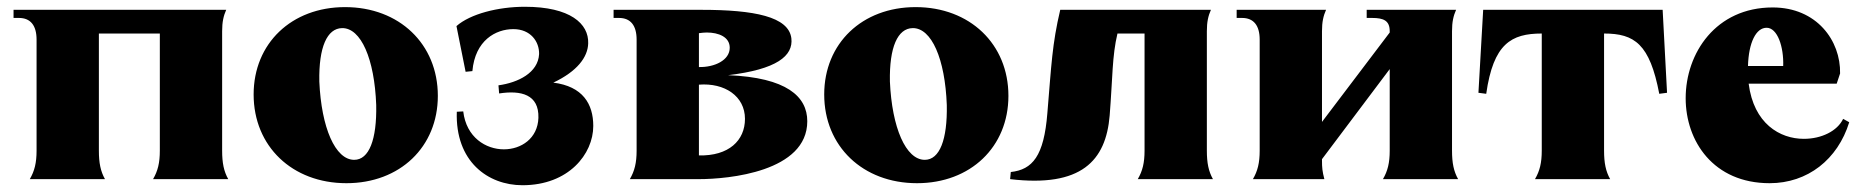

<svg xmlns="http://www.w3.org/2000/svg" viewBox="-20 -529 5501 567"><path d="M68 0H290C277 -23 272 -48 272 -84V-430H452V-84C452 -48 446 -24 432 0H654C641 -23 636 -48 636 -84V-437C636 -464 640 -482 648 -500H20V-476H36C70 -476 88 -454 88 -412V-84C88 -48 82 -24 68 0Z M1003 12C1161 12 1273 -95 1273 -246C1273 -399 1159 -508 999 -508C841 -508 729 -401 729 -250C729 -97 843 12 1003 12ZM1026 -57C970 -57 929 -152 923 -288C921 -390 946 -445 990 -446C1046 -447 1086 -355 1091 -219C1093 -117 1070 -57 1026 -57Z M1614 -285C1684 -318 1716 -360 1717 -401C1719 -459 1664 -509 1530 -509C1451 -509 1369 -488 1328 -452L1355 -317L1375 -319C1383 -410 1444 -443 1496 -443C1547 -443 1573 -406 1572 -369C1569 -314 1510 -285 1452 -277L1454 -253C1519 -263 1572 -250 1570 -181C1568 -120 1519 -88 1468 -88C1415 -88 1357 -123 1348 -200L1329 -199C1324 -52 1421 18 1523 18C1659 18 1732 -74 1732 -157C1732 -222 1701 -274 1614 -285Z M1840 0H2044C2132 0 2364 -22 2364 -171C2364 -244 2303 -300 2130 -307C2274 -324 2323 -364 2317 -416C2309 -480 2207 -500 2051 -500H1792V-476H1808C1842 -476 1860 -454 1860 -412V-84C1860 -48 1854 -24 1840 0ZM2044 -70V-279C2120 -285 2180 -245 2180 -178C2180 -114 2132 -68 2044 -70ZM2044 -331V-431C2052 -432 2059 -433 2067 -433C2102 -433 2135 -420 2135 -388C2135 -351 2090 -330 2044 -331Z M2688 12C2846 12 2958 -95 2958 -246C2958 -399 2844 -508 2684 -508C2526 -508 2414 -401 2414 -250C2414 -97 2528 12 2688 12ZM2711 -57C2655 -57 2614 -152 2608 -288C2606 -390 2631 -445 2675 -446C2731 -447 2771 -355 2776 -219C2778 -117 2755 -57 2711 -57Z M3340 0H3562C3549 -23 3544 -48 3544 -84V-437C3544 -464 3548 -482 3556 -500H3111C3087 -398 3085 -338 3073 -195C3063 -68 3029 -28 2965 -21L2963 0C3173 25 3246 -54 3257 -188C3266 -301 3264 -363 3280 -430H3360V-84C3360 -48 3354 -24 3340 0Z M3680 0H3891C3885 -23 3884 -34 3884 -55V-59L4084 -325V-84C4084 -48 4078 -24 4064 0H4286C4273 -23 4268 -48 4268 -84V-437C4268 -464 4272 -482 4280 -500H4016V-476H4032C4066 -476 4084 -468 4084 -437V-433L3884 -169V-437C3884 -464 3888 -482 3896 -500H3632V-476H3648C3682 -476 3700 -454 3700 -412V-84C3700 -48 3694 -24 3680 0Z M4513 0H4735C4722 -23 4717 -48 4717 -84V-430C4807 -430 4852 -399 4880 -252L4903 -255L4890 -500H4360L4346 -255L4369 -252C4390 -400 4443 -430 4533 -430V-84C4533 -48 4527 -24 4513 0Z M5206 12C5318 12 5407 -58 5441 -168L5423 -178C5406 -142 5359 -119 5307 -119C5236 -119 5159 -164 5144 -282H5404L5414 -312C5416 -409 5345 -507 5215 -507C5047 -507 4958 -372 4958 -239C4958 -112 5040 12 5206 12ZM5142 -334C5144 -404 5166 -447 5197 -447C5229 -447 5248 -391 5246 -334Z"/></svg>

Font: Sinistre Bold
Style: Regular
Weight: 900
Designer: Jules Durand
Foundry: Collletttivo
Version: Version 69.420;Glyphs 3.2 (3217)